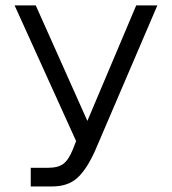

<svg xmlns="http://www.w3.org/2000/svg" viewBox="-20 -670 618 690"><path d="M90.5 -67H153Q189 -67 208 -81.5Q227 -96 242 -133.5L253.5 -163L32.5 -650.5H108.5L294 -235.5L469.5 -650.5H545.5L320.5 -125.5Q289.5 -58 256 -29Q222.5 0 168 0H90.5Z"/></svg>

Font: Overused Grotesk Book
Style: Regular
Weight: 375
Version: Version 0.004